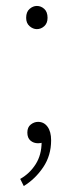

<svg xmlns="http://www.w3.org/2000/svg" viewBox="-20 -476 248 646"><path d="M104 -378Q91 -378 79.5 -388Q68 -398 68 -416Q68 -436 79.5 -446Q91 -456 104 -456Q118 -456 129 -446Q140 -436 140 -416Q140 -398 129 -388Q118 -378 104 -378ZM60 150 48 126Q80 108 100 76.5Q120 45 120 2L106 -52L140 -10Q134 0 125.5 3Q117 6 108 6Q93 6 82.5 -3Q72 -12 72 -30Q72 -48 83.5 -57Q95 -66 108 -66Q128 -66 140 -49.5Q152 -33 152 -4Q152 47 125.5 86.5Q99 126 60 150Z"/></svg>

Font: Source Sans 3 ExtraLight ExtraLight
Style: Regular
Weight: 250
Version: Version 3.052;hotconv 1.1.0;makeotfexe 2.6.0